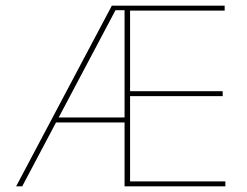

<svg xmlns="http://www.w3.org/2000/svg" viewBox="-20 -659 875 679"><path d="M37 0 375.5 -639H426V-623H388.5L58.5 0ZM172.5 -226V-243.5H427V-226ZM427 0V-17.5H777V0ZM420.5 0V-639H440V0ZM430.5 -319V-336.5H767.5V-319ZM426 -621.5V-639H774.5V-621.5Z"/></svg>

Font: Anek Telugu Medium Thin
Style: Regular
Weight: 250
Version: Version 1.003